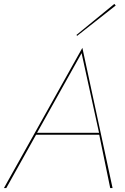

<svg xmlns="http://www.w3.org/2000/svg" viewBox="-34 -959 636 979"><path d="M155 -282 382 -688 471 -282ZM150 -272H472L528 0H540L386 -715L-14 0H-2ZM556 -931 549 -939 356 -781 359 -776Z"/></svg>

Font: Jost* 200 Hairline Italic
Style: Italic
Weight: 100
Italic angle: -10°
Version: Version 3.200; ttfautohint (v0.97) -l 8 -r 50 -G 200 -x 14 -